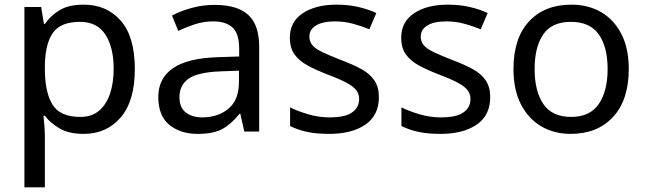

<svg xmlns="http://www.w3.org/2000/svg" viewBox="-20 -566 2779 826"><path d="M340 -546Q439 -546 499.5 -477Q560 -408 560 -269Q560 -132 499.5 -61Q439 10 339 10Q277 10 236.5 -13.5Q196 -37 173 -68H167Q169 -51 171 -25Q173 1 173 20V240H85V-536H157L169 -463H173Q197 -498 236 -522Q275 -546 340 -546ZM324 -472Q242 -472 208.5 -426Q175 -380 173 -286V-269Q173 -170 205.5 -116.5Q238 -63 326 -63Q375 -63 406.5 -90Q438 -117 453.5 -163.5Q469 -210 469 -270Q469 -362 433.5 -417Q398 -472 324 -472Z M903 -545Q1001 -545 1048 -502Q1095 -459 1095 -365V0H1031L1014 -76H1010Q975 -32 936.5 -11Q898 10 830 10Q757 10 709 -28.5Q661 -67 661 -149Q661 -229 724 -272.5Q787 -316 918 -320L1009 -323V-355Q1009 -422 980 -448Q951 -474 898 -474Q856 -474 818 -461.5Q780 -449 747 -433L720 -499Q755 -518 803 -531.5Q851 -545 903 -545ZM929 -259Q829 -255 790.5 -227Q752 -199 752 -148Q752 -103 779.5 -82Q807 -61 850 -61Q918 -61 963 -98.5Q1008 -136 1008 -214V-262Z M1610 -148Q1610 -70 1552 -30Q1494 10 1396 10Q1340 10 1299.5 1Q1259 -8 1228 -24V-104Q1260 -88 1305.5 -74.5Q1351 -61 1398 -61Q1465 -61 1495 -82.5Q1525 -104 1525 -140Q1525 -160 1514 -176Q1503 -192 1474.5 -208Q1446 -224 1393 -244Q1341 -264 1304 -284Q1267 -304 1247 -332Q1227 -360 1227 -404Q1227 -472 1282.5 -509Q1338 -546 1428 -546Q1477 -546 1519.5 -536.5Q1562 -527 1599 -510L1569 -440Q1535 -454 1498 -464Q1461 -474 1422 -474Q1368 -474 1339.5 -456.5Q1311 -439 1311 -409Q1311 -387 1324 -371.5Q1337 -356 1367.5 -341.5Q1398 -327 1449 -307Q1500 -288 1536 -268Q1572 -248 1591 -219.5Q1610 -191 1610 -148Z M2089 -148Q2089 -70 2031 -30Q1973 10 1875 10Q1819 10 1778.5 1Q1738 -8 1707 -24V-104Q1739 -88 1784.5 -74.5Q1830 -61 1877 -61Q1944 -61 1974 -82.5Q2004 -104 2004 -140Q2004 -160 1993 -176Q1982 -192 1953.5 -208Q1925 -224 1872 -244Q1820 -264 1783 -284Q1746 -304 1726 -332Q1706 -360 1706 -404Q1706 -472 1761.5 -509Q1817 -546 1907 -546Q1956 -546 1998.5 -536.5Q2041 -527 2078 -510L2048 -440Q2014 -454 1977 -464Q1940 -474 1901 -474Q1847 -474 1818.5 -456.5Q1790 -439 1790 -409Q1790 -387 1803 -371.5Q1816 -356 1846.5 -341.5Q1877 -327 1928 -307Q1979 -288 2015 -268Q2051 -248 2070 -219.5Q2089 -191 2089 -148Z M2685 -269Q2685 -136 2617.5 -63Q2550 10 2435 10Q2364 10 2308.5 -22.5Q2253 -55 2221 -117.5Q2189 -180 2189 -269Q2189 -402 2256 -474Q2323 -546 2438 -546Q2511 -546 2566.5 -513.5Q2622 -481 2653.5 -419.5Q2685 -358 2685 -269ZM2280 -269Q2280 -174 2317.5 -118.5Q2355 -63 2437 -63Q2518 -63 2556 -118.5Q2594 -174 2594 -269Q2594 -364 2556 -418Q2518 -472 2436 -472Q2354 -472 2317 -418Q2280 -364 2280 -269Z"/></svg>

Font: Noto Music
Style: Regular
Weight: 400
Designer: Monotype Design Team, Benjamin Yang
Foundry: Monotype Imaging Inc.
Version: Version 2.002; ttfautohint (v1.8.4.7-5d5b)